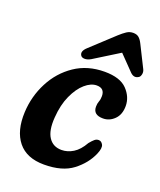

<svg xmlns="http://www.w3.org/2000/svg" viewBox="-125 -723 679 813"><g transform="rotate(20 215.0 -317.0)"><path d="M266 -382.5Q240 -382.5 213.5 -359.5Q187 -336.5 167.8 -294.2Q148.5 -252 144.5 -194Q140 -134.5 159.8 -104.5Q179.5 -74.5 218 -74.5Q245 -74.5 270.2 -90Q295.5 -105.5 315.5 -141Q326.5 -154.5 334.5 -161.2Q342.5 -168 352.5 -168Q365 -168 372 -154.5Q379 -141 366.5 -112Q345.5 -63 298.5 -27Q251.5 9 169.5 9Q91 9 52.2 -39Q13.5 -87 17.5 -172Q21 -244.5 53.8 -307.8Q86.5 -371 143.8 -409.8Q201 -448.5 278 -448.5Q347.5 -448.5 379 -415.8Q410.5 -383 410.5 -342Q410.5 -303.5 388.5 -281.8Q366.5 -260 337.5 -260Q293 -260 293 -297Q293 -311 297.2 -321.8Q301.5 -332.5 301.5 -347Q301.5 -382.5 266 -382.5ZM205.5 -479Q190.5 -470.5 178.2 -470.8Q166 -471 161 -478Q149 -495 173.5 -517L276 -612Q292.5 -627 305.8 -635.8Q319 -644.5 335 -644.5Q351.5 -644.5 361 -636Q370.5 -627.5 378 -612L427 -514Q432 -503.5 429.8 -492.8Q427.5 -482 422 -478Q403 -464.5 384.5 -482L319 -549.5Z"/></g></svg>

Font: Fraunces 144pt S100 SemiBold
Style: Italic
Weight: 600
Italic angle: -16°
Version: Version 1.000; ttfautohint (v1.8.3)